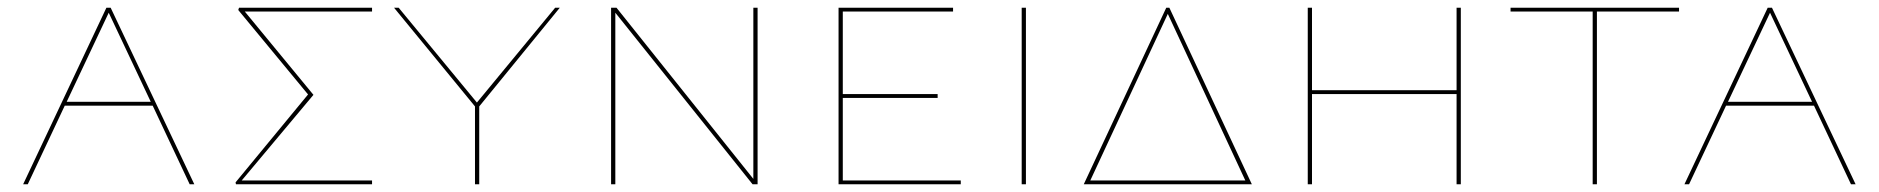

<svg xmlns="http://www.w3.org/2000/svg" viewBox="-20 -478 4873 498"><path d="M376 -204H148L52 0H40L256 -458H267L484 0H472ZM371 -214 262 -445 153 -214Z M945 -448H615L793 -232L607 -10H945V0H592L591 -5L779 -233L598 -452L600 -458H945Z M1223 -202V0H1212V-202L1002 -458H1014L1217 -212L1420 -458H1432Z M1945 -458V0H1932L1576 -445V0H1565V-458H1579L1934 -14V-458Z M2472 -10V0H2155V-458H2452V-448H2166V-234H2412V-224H2166V-10Z M2630 -458H2641V0H2630Z M3227 0H2791L3005 -458H3013ZM3210 -10 3009 -442 2808 -10Z M3769 -458V0H3758V-234H3383V0H3372V-458H3383V-244H3758V-458Z M4335 -448H4122V0H4111V-448H3898V-458H4335Z M4685 -204H4457L4361 0H4349L4565 -458H4576L4793 0H4781ZM4680 -214 4571 -445 4462 -214Z"/></svg>

Font: Ysabeau SC Hairline
Style: Regular
Weight: 100
Designer: Christian Thalmann (Catharsis Fonts)
Version: Version 0.003